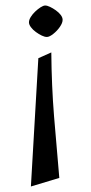

<svg xmlns="http://www.w3.org/2000/svg" viewBox="-20 -470 330 696"><path d="M166 -280Q167 -159 176 -47.5Q185 64 195 175L92 206L119 -259ZM144 -450Q151 -450 161.5 -445Q172 -440 182.5 -432.5Q193 -425 200 -416Q207 -407 207 -398Q207 -387 197 -372.5Q187 -358 173 -347Q159 -336 150 -336Q142 -336 131.5 -341Q121 -346 110 -354Q99 -362 92 -371.5Q85 -381 85 -389Q85 -398 91.5 -408.5Q98 -419 107.5 -428Q117 -437 127 -443.5Q137 -450 144 -450Z"/></svg>

Font: Ancizar Serif Light
Style: Regular
Weight: 400
Version: Version 8.100